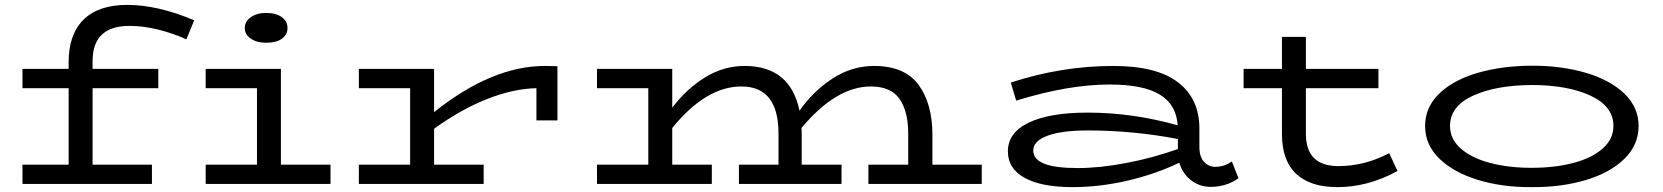

<svg xmlns="http://www.w3.org/2000/svg" viewBox="-20 -753 6806 786"><path d="M359 -503V-471H628V-392H359V-79H602V0H72V-79H261V-392H72V-471H261V-499Q261 -612 322 -672.5Q383 -733 501 -733Q625 -733 775 -670L743 -592Q688 -617 627 -632Q566 -647 510 -647Q359 -647 359 -503ZM982 -638Q982 -665 1006.5 -682.5Q1031 -700 1070 -700Q1110 -700 1133.5 -683Q1157 -666 1157 -638Q1157 -611 1134 -594.5Q1111 -578 1070 -578Q1031 -578 1006.5 -595Q982 -612 982 -638ZM1333 -79V0H822V-79H1032V-392H822V-471H1130V-79Z M2262 -482V-260H2176V-392Q2082 -390 1975 -348Q1868 -306 1757 -226V-79H1960V0H1449V-79H1659V-392H1449V-471H1757V-294Q1994 -483 2210 -483Z M3999 -79V0H3535V-79H3698V-206Q3698 -297 3662.5 -348Q3627 -399 3545 -399Q3403 -399 3261 -229Q3262 -220 3262 -202V-79H3425V0H3005V-79H3167V-206Q3167 -399 3015 -399Q2870 -399 2732 -229V-79H2894V0H2424V-79H2634V-392H2424V-471H2732V-312Q2790 -389 2866 -436Q2942 -483 3028 -483Q3215 -483 3253 -300Q3310 -381 3389 -432Q3468 -483 3558 -483Q3684 -483 3740.5 -405.5Q3797 -328 3797 -202V-79Z M5050 -23Q4999 12 4937 12Q4891 12 4856 -15Q4821 -42 4808 -87Q4710 -40 4596 -13.5Q4482 13 4371 13Q4243 13 4174.5 -25Q4106 -63 4106 -133Q4106 -210 4191.5 -251Q4277 -292 4433 -292Q4617 -292 4801 -240Q4796 -324 4728.5 -365.5Q4661 -407 4522 -407Q4353 -407 4140 -341L4118 -415Q4325 -483 4538 -483Q4715 -483 4802.5 -416Q4890 -349 4890 -227V-152Q4890 -111 4909 -90.5Q4928 -70 4956 -70Q4991 -70 5023 -92ZM4393 -65Q4482 -65 4592 -86Q4702 -107 4802 -143V-184Q4619 -219 4433 -219Q4327 -219 4268.5 -197.5Q4210 -176 4210 -137Q4210 -101 4254.5 -83Q4299 -65 4393 -65Z M5701 -53Q5581 13 5455 13Q5344 13 5286 -41.5Q5228 -96 5228 -204V-392H5071V-471H5228V-602H5326V-471H5623V-392H5326V-205Q5326 -73 5459 -73Q5567 -73 5667 -126Z M5814 -237Q5814 -315 5873 -371Q5932 -427 6032 -455.5Q6132 -484 6254 -484Q6373 -484 6472 -455Q6571 -426 6629.5 -370Q6688 -314 6688 -237Q6688 -160 6630 -103Q6572 -46 6472 -16Q6372 14 6250 13Q6130 14 6030.5 -16.5Q5931 -47 5872.5 -103.5Q5814 -160 5814 -237ZM6585 -237Q6585 -318 6491 -361.5Q6397 -405 6250 -405Q6103 -404 6009.5 -361Q5916 -318 5916 -237Q5916 -184 5960 -145Q6004 -106 6080 -86Q6156 -66 6250 -66Q6345 -66 6421 -86Q6497 -106 6541 -145Q6585 -184 6585 -237Z"/></svg>

Font: BioRhyme Expanded
Style: Regular
Weight: 400
Width: 7
Designer: Aoife Mooney
Foundry: Aoife Mooney Type
Version: Version 1.001